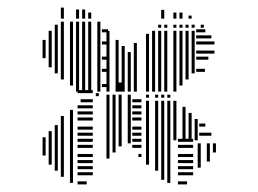

<svg xmlns="http://www.w3.org/2000/svg" viewBox="-20 -553 679 505"><path d="M100 -144H92V-192H100ZM116 -120H108V-208H116ZM132 -104H124V-224H132ZM148 -88H140V-248H148ZM172 -72H164V-264H172ZM208 -68H184V-76H208ZM224 -92H184V-100H224ZM224 -108H184V-116H224ZM224 -124H184V-132H224ZM224 -140H184V-148H224ZM224 -164H184V-172H224ZM224 -180H184V-188H224ZM224 -196H184V-204H224ZM224 -212H184V-220H224ZM224 -236H184V-244H224ZM224 -252H184V-260H224ZM224 -268H184V-276H224ZM224 -284H192V-292H224ZM224 -308H184V-316H224ZM240 -300H232V-308H240ZM268 -136H260V-304H268ZM284 -152H276V-304H284ZM300 -168H292V-304H300ZM324 -176H316V-304H324ZM352 -140H344V-148H352ZM352 -164H328V-172H352ZM352 -180H328V-188H352ZM352 -196H328V-204H352ZM352 -212H328V-220H352ZM352 -236H328V-244H352ZM352 -252H328V-260H352ZM352 -268H328V-276H352ZM352 -284H328V-292H352ZM268 -312H260V-328H268ZM300 -312H292V-336H300ZM340 -312H332V-328H340ZM372 -120H364V-184H372ZM396 -104H388V-184H396ZM412 -80H404V-184H412ZM428 -72H420V-184H428ZM472 -68H448V-76H472ZM488 -92H448V-100H488ZM488 -108H448V-116H488ZM488 -124H448V-132H488ZM488 -140H448V-148H488ZM488 -164H448V-172H488ZM488 -180H448V-188H488ZM508 -112H500V-176H508ZM532 -128H524V-176H532ZM548 -152H540V-176H548ZM372 -184H364V-288H372ZM396 -184H388V-288H396ZM412 -184H404V-288H412ZM428 -184H420V-288H428ZM444 -184H436V-288H444ZM468 -184H460V-272H468ZM484 -184H476V-256H484ZM500 -184H492V-240H500ZM536 -196H504V-204H536ZM520 -220H504V-228H520ZM372 -296H364V-304H372ZM396 -296H388V-304H396ZM412 -296H404V-304H412ZM428 -296H420V-304H428ZM100 -400H92V-448H100ZM116 -376H108V-472H116ZM132 -360H124V-488H132ZM148 -344H140V-496H148ZM172 -328H164V-496H172ZM188 -312H180V-496H188ZM204 -312H196V-496H204ZM220 -312H212V-496H220ZM244 -312H236V-496H244ZM264 -324H248V-332H264ZM264 -364H248V-372H264ZM264 -396H248V-404H264ZM264 -436H248V-444H264ZM264 -468H248V-476H264ZM268 -312H260V-472H268ZM292 -312H284V-448H292ZM308 -312H300V-432H308ZM324 -312H316V-416H324ZM340 -312H332V-440H340ZM372 -312H364V-464H372ZM388 -312H380V-472H388ZM404 -312H396V-472H404ZM420 -312H412V-472H420ZM444 -312H436V-472H444ZM460 -328H452V-472H460ZM476 -344H468V-472H476ZM492 -360H484V-472H492ZM519 -364H496V-372H519ZM528 -396H496V-404H528ZM544 -412H496V-420H544ZM544 -436H496V-444H544ZM536 -452H496V-460H536ZM520 -468H496V-476H520ZM404 -480H396V-488H404ZM420 -480H412V-488H420ZM444 -480H436V-488H444ZM460 -480H452V-488H460ZM476 -480H468V-488H476ZM492 -480H484V-488H492ZM516 -480H508V-488H516ZM148 -504H140V-533H148ZM188 -504H180V-528H188ZM204 -504H196V-528H204ZM220 -504H212V-520H220ZM412 -504H404V-527H412ZM444 -504H436V-520H444ZM460 -504H452V-520H460ZM484 -504H476V-512H484Z"/></svg>

Font: Rubik Lines
Style: Regular
Weight: 400
Designer: Hubert and Fischer, NaN
Foundry: Hubert and Fischer, NaN
Version: Version 2.201